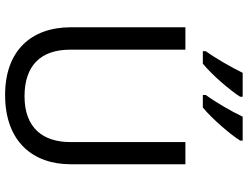

<svg xmlns="http://www.w3.org/2000/svg" viewBox="-132 -852 994 771"><g transform="rotate(90 365.5 -467.0)"><path d="M545 -934V-944H449C428 -899 390 -834 362 -796V-784H412C457 -820 524 -899 545 -934ZM369 -934V-944H273C251 -899 214 -834 186 -796V-784H236C281 -820 348 -899 369 -934ZM640 -252V-714H551V-252C551 -144 496 -68 367 -68C242 -68 180 -135 180 -251V-714H90V-254C90 -95 184 10 362 10C551 10 640 -104 640 -252Z"/></g></svg>

Font: Noto Sans Cypriot
Style: Regular
Weight: 400
Designer: Monotype Design Team
Foundry: Monotype Imaging Inc.
Version: Version 2.002